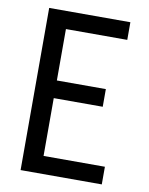

<svg xmlns="http://www.w3.org/2000/svg" viewBox="-83 -796 666 857"><g transform="rotate(10 250.0 -367.5)"><path d="M70 0V-735H438V-655H160V-422H382V-342H160V-80H438V0Z"/></g></svg>

Font: Iosevka Bendy Medium
Style: Regular
Weight: 500
Monospace: yes
Designer: Belleve Invis
Foundry: Belleve Invis
Version: Version 30.1.2